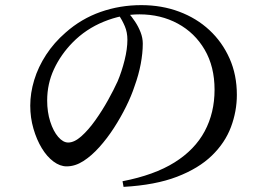

<svg xmlns="http://www.w3.org/2000/svg" viewBox="-20 -721 1040 749"><path d="M458 -14Q582 -38 661 -87.5Q740 -137 778.5 -209Q817 -281 817 -371Q817 -461 778.5 -527Q740 -593 673.5 -629Q607 -665 524 -665Q455 -665 385 -636.5Q315 -608 263 -555Q217 -508 190.5 -451Q164 -394 164 -329Q164 -284 176 -246.5Q188 -209 207 -187Q226 -165 246 -165Q270 -165 297.5 -189.5Q325 -214 352 -252Q379 -290 401.5 -330.5Q424 -371 439 -404Q455 -442 466 -486Q477 -530 477 -566Q477 -595 467 -618.5Q457 -642 442 -665L480 -672Q494 -656 507 -636.5Q520 -617 528.5 -595Q537 -573 537 -551Q537 -514 529 -471.5Q521 -429 505 -385Q493 -348 472 -305.5Q451 -263 424.5 -222Q398 -181 367.5 -147Q337 -113 305 -92.5Q273 -72 240 -72Q214 -72 188.5 -91Q163 -110 143 -143Q123 -176 110.5 -219Q98 -262 98 -309Q98 -358 113.5 -409Q129 -460 160 -507.5Q191 -555 236 -594Q297 -648 372.5 -674.5Q448 -701 531 -701Q611 -701 679 -675.5Q747 -650 797 -603.5Q847 -557 875.5 -493Q904 -429 904 -351Q904 -287 881 -225.5Q858 -164 806.5 -114Q755 -64 670.5 -31.5Q586 1 462 8Z"/></svg>

Font: Noto Serif SC ExtraLight Medium
Style: Regular
Weight: 500
Version: Version 2.002-H1;hotconv 1.1.0;makeotfexe 2.6.0